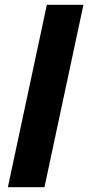

<svg xmlns="http://www.w3.org/2000/svg" viewBox="-20 -780 368 800"><path d="M165.2 0H12.8L175.2 -760H327.6Z"/></svg>

Font: Be Vietnam Pro Variable Thin
Style: Italic
Weight: 100
Italic angle: -12°
Designer: Lam Bao, Tony Le, Vietanh Nguyen
Foundry: Yellow Type Foundry
Version: Version 1.002